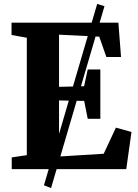

<svg xmlns="http://www.w3.org/2000/svg" viewBox="-20 -858 698 974"><path d="M203 82 473 -838 510 -826.5 239 96ZM116 -71V-666.5L38.5 -680.5V-743H580.5L594 -569H519.5L483.5 -672L279.5 -682V-417.5L406.5 -420.5L425 -505.5H489V-255.5H425L407 -346L279.5 -348.5V-64L506 -78L568 -210.5L647 -188.5L620.5 0H39.5V-59.5Z"/></svg>

Font: Merriweather 28pt ExtraBold
Style: Regular
Weight: 800
Version: Version 2.100